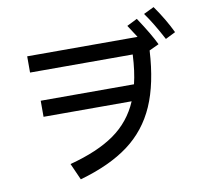

<svg xmlns="http://www.w3.org/2000/svg" viewBox="-96 -981 1191 1129"><g transform="rotate(-10 500.0 -416.5)"><path d="M893 -878Q953 -793 992 -711L932 -681Q878 -783 831 -848ZM784 -827Q853 -723 884 -658L826 -631Q815 -435 757.5 -304Q700 -173 588 -89.5Q476 -6 296 45L252 -54Q420 -98 520.5 -169Q621 -240 670 -355H144V-451H701Q719 -524 724 -625H111V-722H770Q743 -765 722 -796Z"/></g></svg>

Font: IBM Plex Sans JP Medm
Style: Regular
Weight: 500
Designer: Mike Abbink; Paul van der Laan; Pieter van Rosmalen; Wujin Sim; Yejin Wi; Jinhee Kim; Boomi Park; Yona Kim; Kichan Ma
Foundry: Sandoll Inc.
Version: Version 1.002